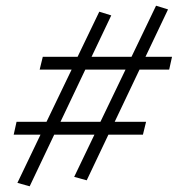

<svg xmlns="http://www.w3.org/2000/svg" viewBox="-20 -591 631 673"><path d="M573 -347H469L382 -164H492L481 -119H360L284 41L240 29L311 -119H170L84 62L41 50L122 -119H28L38 -164H143L231 -347H119L130 -392H252L328 -550L370 -537L301 -392H441L527 -571L569 -558L490 -392H583ZM332 -164 420 -347H279L192 -164Z"/></svg>

Font: EauTest Semilight
Style: Italic
Weight: 300
Italic angle: -12°
Designer: Christian Thalmann (Catharsis Fonts)
Version: Version 0.001;PS 000.001;hotconv 1.0.88;makeotf.lib2.5.64775